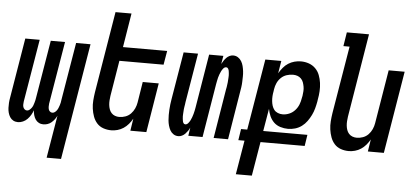

<svg xmlns="http://www.w3.org/2000/svg" viewBox="-58 -864 2617 1208"><g transform="rotate(5 1250.0 -260.0)"><path d="M273 215 318 -54Q312 -41 303.5 -30Q295 -19 284.5 -10Q274 -1 260.5 3.5Q247 8 234 8Q218 8 205 1Q192 -6 184 -18Q176 -30 172 -45Q168 -60 167 -75Q162 -60 153.5 -45.5Q145 -31 133 -18.5Q121 -6 105 1Q89 8 74 8H73Q57 8 44 1Q31 -6 23 -18.5Q15 -31 11 -46Q7 -61 6.5 -76.5Q6 -92 7 -108Q8 -124 11 -140L74 -520H165L99 -125Q98 -116 97.5 -107Q97 -98 99.5 -90Q102 -82 108.5 -76Q115 -70 124 -70Q132 -70 139.5 -76Q147 -82 152.5 -89.5Q158 -97 161 -105Q164 -113 166.5 -121.5Q169 -130 171 -138.5Q173 -147 174 -155L235 -520H325L259 -125Q258 -116 258 -107Q258 -98 260 -90Q262 -82 268.5 -76Q275 -70 284 -70Q293 -70 300.5 -76Q308 -82 313 -89.5Q318 -97 321 -105Q324 -113 327 -121.5Q330 -130 331.5 -138.5Q333 -147 334 -155L395 -520H486L364 215Z M663 8Q636 8 612 -0.5Q588 -9 572 -27Q556 -45 547.5 -68.5Q539 -92 535.5 -117.5Q532 -143 534 -169Q536 -195 540 -221L625 -735H726L691 -520H970L955 -432H676L639 -207Q637 -193 636 -178.5Q635 -164 636.5 -150Q638 -136 642.5 -123Q647 -110 656 -100Q665 -90 678 -85Q691 -80 706 -80Q725 -80 744.5 -87Q764 -94 778.5 -109Q793 -124 801.5 -143Q810 -162 813 -181L834 -312H935L884 0H783L795 -77Q785 -59 771 -42.5Q757 -26 739.5 -14.5Q722 -3 702 2.5Q682 8 663 8Z M1087 8Q1069 8 1055.5 -1Q1042 -10 1034.5 -23.5Q1027 -37 1022.5 -53Q1018 -69 1016.5 -85.5Q1015 -102 1015 -119Q1015 -136 1016 -153Q1017 -170 1019 -187Q1021 -204 1024 -221L1074 -520H1165L1113 -209Q1112 -201 1111 -193.5Q1110 -186 1108.5 -178.5Q1107 -171 1106.5 -163.5Q1106 -156 1105.5 -148.5Q1105 -141 1104.5 -133.5Q1104 -126 1104 -119Q1104 -112 1105 -104.5Q1106 -97 1107 -90Q1108 -83 1112 -76.5Q1116 -70 1124 -70Q1134 -70 1142 -79.5Q1150 -89 1155 -99Q1160 -109 1163.5 -119Q1167 -129 1170 -139.5Q1173 -150 1175 -160Q1177 -170 1179 -181L1235 -520H1325L1316 -468Q1322 -479 1328.5 -489Q1335 -499 1343.5 -508Q1352 -517 1363.5 -522.5Q1375 -528 1386 -528Q1404 -528 1417.5 -519Q1431 -510 1439 -496.5Q1447 -483 1451 -467Q1455 -451 1457 -434.5Q1459 -418 1458.5 -401Q1458 -384 1457.5 -367Q1457 -350 1454.5 -333Q1452 -316 1449 -299L1400 0H1309L1360 -311Q1362 -319 1363 -326.5Q1364 -334 1365 -341.5Q1366 -349 1367 -356.5Q1368 -364 1368 -371.5Q1368 -379 1369 -386.5Q1370 -394 1369.5 -401Q1369 -408 1368.5 -415.5Q1368 -423 1366.5 -430Q1365 -437 1361 -443.5Q1357 -450 1349 -450Q1339 -450 1331 -440.5Q1323 -431 1318.5 -421Q1314 -411 1310 -401Q1306 -391 1303.5 -380.5Q1301 -370 1299 -360Q1297 -350 1295 -339L1239 0H1149L1157 -52Q1152 -41 1145 -31Q1138 -21 1129.5 -12Q1121 -3 1109.5 2.5Q1098 8 1087 8Z M1468 215 1504 0H1465L1476 -71H1515L1590 -520H1691L1678 -441Q1689 -460 1703 -477Q1717 -494 1735 -505.5Q1753 -517 1773.5 -522.5Q1794 -528 1814 -528Q1841 -528 1865 -519.5Q1889 -511 1906.5 -493.5Q1924 -476 1933 -452.5Q1942 -429 1945.5 -403.5Q1949 -378 1947.5 -351.5Q1946 -325 1941 -299L1939 -285Q1935 -263 1929 -241Q1923 -219 1913 -198.5Q1903 -178 1889 -158.5Q1875 -139 1856 -125Q1837 -111 1814.5 -104.5Q1792 -98 1770 -98Q1745 -98 1721 -105.5Q1697 -113 1680.5 -129Q1664 -145 1654 -167Q1644 -189 1640 -213L1616 -71H1895L1884 0H1605L1569 215ZM1728 -186Q1749 -186 1769.5 -194.5Q1790 -203 1805.5 -220Q1821 -237 1829 -257.5Q1837 -278 1840 -299L1843 -313Q1845 -328 1846 -342.5Q1847 -357 1844.5 -371Q1842 -385 1837.5 -398Q1833 -411 1823 -421Q1813 -431 1800 -435.5Q1787 -440 1772 -440Q1752 -440 1732 -433.5Q1712 -427 1696.5 -412Q1681 -397 1672.5 -378Q1664 -359 1661 -339L1659 -325Q1656 -310 1655 -294.5Q1654 -279 1655.5 -263.5Q1657 -248 1661.5 -234Q1666 -220 1674.5 -209Q1683 -198 1697.5 -192Q1712 -186 1728 -186Z M2163 8Q2136 8 2112 -0.5Q2088 -9 2072 -27Q2056 -45 2047.5 -68.5Q2039 -92 2035.5 -117.5Q2032 -143 2034 -169Q2036 -195 2040 -221L2111 -647H2072L2086 -735H2226L2139 -207Q2137 -193 2136 -178.5Q2135 -164 2136.5 -150Q2138 -136 2142.5 -123Q2147 -110 2156 -100Q2165 -90 2178 -85Q2191 -80 2206 -80Q2225 -80 2244.5 -87Q2264 -94 2278.5 -109Q2293 -124 2301.5 -143Q2310 -162 2313 -181L2369 -520H2470L2384 0H2283L2295 -77Q2285 -59 2271 -42.5Q2257 -26 2239.5 -14.5Q2222 -3 2202 2.5Q2182 8 2163 8Z"/></g></svg>

Font: Iosevka Semibold Oblique
Style: Regular
Weight: 600
Italic angle: -9°
Monospace: yes
Designer: Belleve Invis
Foundry: Belleve Invis
Version: Version 32.5.0; ttfautohint (v1.8.4)